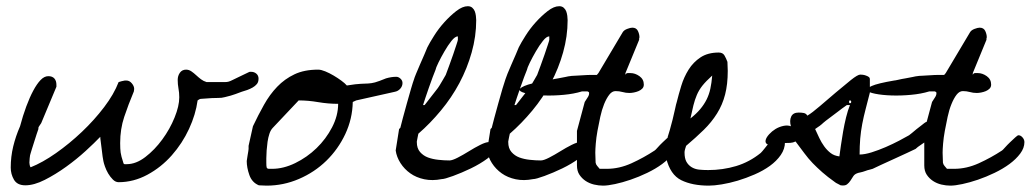

<svg xmlns="http://www.w3.org/2000/svg" viewBox="-20 -582 3237 603"><path d="M13.7 -55.7Q13.7 -89.8 21.5 -122.1Q29.3 -154.3 43 -185.5Q51.8 -218.8 62.5 -247.6Q73.2 -276.4 84.5 -297.4Q95.7 -318.4 107.4 -330.6Q119.1 -342.8 131.8 -342.8Q144.5 -342.8 150.9 -335.4Q157.2 -328.1 157.2 -315.4V-309.6L109.4 -195.3Q108.4 -193.4 104.5 -188Q100.6 -182.6 100.6 -180.7V-176.8Q98.6 -171.9 95.2 -161.1Q91.8 -150.4 87.9 -138.2Q84 -126 80.6 -115.2Q77.1 -104.5 76.2 -100.6Q74.2 -95.7 73.2 -85Q72.3 -74.2 72.3 -71.3Q72.3 -69.3 73.2 -64Q74.2 -58.6 76.2 -56.6Q113.3 -71.3 155.8 -101.1Q198.2 -130.9 237.3 -168Q276.4 -205.1 307.1 -245.6Q337.9 -286.1 352.5 -324.2Q354.5 -325.2 362.3 -327.1Q370.1 -329.1 372.1 -329.1Q373 -329.1 374.5 -329.1Q376 -329.1 377 -329.1Q386.7 -329.1 394 -320.3Q401.4 -311.5 401.4 -302.7Q401.4 -301.8 400.9 -298.8Q400.4 -295.9 400.4 -294.9Q382.8 -252.9 370.1 -214.8Q357.4 -176.8 357.4 -132.8Q357.4 -114.3 358.9 -103Q360.4 -91.8 367.2 -71.3Q368.2 -66.4 371.6 -66.4Q375 -66.4 377.9 -66.4Q407.2 -66.4 436.5 -88.9Q465.8 -111.3 489.7 -144Q513.7 -176.8 528.3 -212.9Q543 -249 543 -276.4Q543 -291 540.5 -304.2Q538.1 -317.4 538.1 -331.1Q538.1 -343.8 544.9 -353.5Q551.8 -363.3 564.5 -363.3Q573.2 -363.3 581.1 -357.9Q588.9 -352.5 596.2 -345.7Q603.5 -338.9 611.3 -333Q619.1 -327.1 628.9 -324.2Q652.3 -324.2 665.5 -324.2Q678.7 -324.2 686 -324.2Q693.4 -324.2 698.2 -325.7Q703.1 -327.1 710 -330.6Q716.8 -334 729 -339.8Q741.2 -345.7 761.7 -355.5Q762.7 -356.4 765.6 -356.4Q768.6 -356.4 769.5 -356.4Q778.3 -356.4 785.2 -350.6Q792 -344.7 792 -335Q792 -324.2 786.6 -317.9Q781.2 -311.5 773.4 -307.1Q765.6 -302.7 756.3 -299.3Q747.1 -295.9 739.3 -293.9Q716.8 -285.2 704.6 -281.7Q692.4 -278.3 686 -276.9Q679.7 -275.4 675.8 -274.9Q671.9 -274.4 664.6 -274.4Q657.2 -274.4 645 -273.9Q632.8 -273.4 610.4 -271.5Q608.4 -271.5 605 -269.5Q601.6 -267.6 600.6 -266.6Q594.7 -222.7 573.7 -177.2Q552.7 -131.8 519.5 -94.2Q486.3 -56.6 442.9 -33.2Q399.4 -9.8 352.5 -9.8Q342.8 -9.8 334.5 -18.1Q326.2 -26.4 319.8 -37.1Q313.5 -47.9 309.6 -59.1Q305.7 -70.3 304.7 -76.2Q303.7 -80.1 302.2 -90.8Q300.8 -101.6 299.3 -114.3Q297.9 -127 296.4 -137.2Q294.9 -147.5 294.9 -152.3Q277.3 -133.8 249 -107.9Q220.7 -82 187.5 -58.1Q154.3 -34.2 120.6 -17.1Q86.9 0 59.6 0Q34.2 0 23.9 -17.6Q13.7 -35.2 13.7 -55.7Z M754.9 -76.2Q754.9 -77.1 755.9 -83Q756.8 -88.9 757.8 -95.2Q758.8 -101.6 759.8 -106.9Q760.7 -112.3 760.7 -114.3V-118.2V-124L774.4 -185.5Q791 -220.7 809.1 -252.9Q827.1 -285.2 850.6 -309.6Q874 -334 904.8 -348.6Q935.5 -363.3 979.5 -363.3Q988.3 -363.3 1001.5 -357.9Q1014.6 -352.5 1027.8 -344.7Q1041 -336.9 1052.2 -328.6Q1063.5 -320.3 1069.3 -313.5Q1099.6 -318.4 1113.3 -318.8Q1127 -319.3 1136.7 -319.8Q1146.5 -320.3 1157.7 -323.2Q1168.9 -326.2 1192.4 -335.9Q1209 -340.8 1224.6 -340.8Q1231.4 -340.8 1237.8 -335Q1244.1 -329.1 1244.1 -321.3Q1244.1 -311.5 1237.3 -303.7Q1230.5 -295.9 1220.7 -293.9L1098.6 -266.6L1087.9 -261.7Q1086.9 -209 1064.5 -161.1Q1042 -113.3 1004.9 -77.1Q967.8 -41 918.9 -20Q870.1 1 817.4 1Q813.5 1 804.7 0.5Q795.9 0 793 0Q771.5 -8.8 763.2 -32.2Q754.9 -55.7 754.9 -76.2ZM817.4 -56.6Q818.4 -51.8 825.2 -51.8Q832 -51.8 835 -51.8Q870.1 -51.8 907.2 -69.8Q944.3 -87.9 974.1 -116.7Q1003.9 -145.5 1022.9 -182.1Q1042 -218.8 1042 -255.9Q1010.7 -255.9 979.5 -261.2Q948.2 -266.6 918.9 -266.6H918L836.9 -180.7Q830.1 -173.8 826.2 -162.1Q822.3 -150.4 820.3 -136.7Q818.4 -123 817.4 -109.4Q816.4 -95.7 816.4 -85Q816.4 -82 816.4 -71.3Q816.4 -60.5 817.4 -56.6Z M1233.4 -176.8Q1233.4 -176.8 1234.9 -178.2Q1236.3 -179.7 1237.3 -180.7Q1239.3 -189.5 1245.1 -210.9Q1251 -232.4 1257.8 -257.3Q1264.6 -282.2 1271 -303.7Q1277.3 -325.2 1280.3 -333Q1281.2 -336.9 1286.6 -350.1Q1292 -363.3 1298.8 -378.9Q1305.7 -394.5 1312.5 -410.2Q1319.3 -425.8 1322.3 -433.6Q1329.1 -447.3 1343.3 -469.7Q1357.4 -492.2 1375.5 -512.2Q1393.6 -532.2 1413.1 -547.4Q1432.6 -562.5 1449.2 -562.5Q1458 -562.5 1463.4 -557.6Q1468.8 -552.7 1471.2 -546.4Q1473.6 -540 1474.6 -532.2Q1475.6 -524.4 1475.6 -518.6Q1475.6 -467.8 1461.4 -417.5Q1447.3 -367.2 1422.9 -321.3Q1398.4 -275.4 1364.7 -234.9Q1331.1 -194.3 1293.9 -162.1Q1293 -159.2 1291.5 -150.4Q1290 -141.6 1289.1 -137.7V-135.7Q1289.1 -116.2 1299.3 -104.5Q1309.6 -92.8 1324.2 -87.4Q1338.9 -82 1356.9 -80.1Q1375 -78.1 1391.6 -78.1Q1400.4 -78.1 1417.5 -86.9Q1434.6 -95.7 1452.6 -106.9Q1470.7 -118.2 1488.3 -127Q1505.9 -135.7 1514.6 -135.7Q1523.4 -135.7 1528.3 -129.9Q1533.2 -124 1533.2 -115.2Q1533.2 -100.6 1510.7 -84Q1488.3 -67.4 1459 -53.2Q1429.7 -39.1 1402.8 -29.3Q1376 -19.5 1367.2 -19.5Q1337.9 -13.7 1312.5 -19Q1287.1 -24.4 1268.6 -37.6Q1250 -50.8 1237.8 -69.8Q1225.6 -88.9 1222.7 -109.4ZM1418 -467.8Q1409.2 -467.8 1397.9 -453.6Q1386.7 -439.5 1376 -420.9Q1365.2 -402.3 1356.9 -385.3Q1348.6 -368.2 1347.7 -362.3Q1344.7 -355.5 1338.9 -339.8Q1333 -324.2 1327.1 -307.1Q1321.3 -290 1315.9 -274.4Q1310.5 -258.8 1308.6 -252H1313.5Q1313.5 -252 1319.3 -259.3Q1325.2 -266.6 1332.5 -276.4Q1339.8 -286.1 1348.1 -296.4Q1356.4 -306.6 1360.4 -313.5Q1364.3 -319.3 1371.1 -331.5Q1377.9 -343.8 1379.9 -346.7Q1383.8 -357.4 1390.6 -375.5Q1397.5 -393.6 1403.3 -411.1Q1409.2 -428.7 1413.6 -441.9Q1418 -455.1 1418 -457Z M1520.5 -176.8Q1520.5 -176.8 1522 -178.2Q1523.4 -179.7 1524.4 -180.7Q1526.4 -189.5 1532.2 -210.9Q1538.1 -232.4 1544.9 -257.3Q1551.8 -282.2 1558.1 -303.7Q1564.5 -325.2 1567.4 -333Q1568.4 -336.9 1573.7 -350.1Q1579.1 -363.3 1585.9 -378.9Q1592.8 -394.5 1599.6 -410.2Q1606.4 -425.8 1609.4 -433.6Q1616.2 -447.3 1630.4 -469.7Q1644.5 -492.2 1662.6 -512.2Q1680.7 -532.2 1700.2 -547.4Q1719.7 -562.5 1736.3 -562.5Q1745.1 -562.5 1750.5 -557.6Q1755.9 -552.7 1758.3 -546.4Q1760.7 -540 1761.7 -532.2Q1762.7 -524.4 1762.7 -518.6Q1762.7 -467.8 1748.5 -417.5Q1734.4 -367.2 1710 -321.3Q1685.5 -275.4 1651.9 -234.9Q1618.2 -194.3 1581.1 -162.1Q1580.1 -159.2 1578.6 -150.4Q1577.1 -141.6 1576.2 -137.7V-135.7Q1576.2 -116.2 1586.4 -104.5Q1596.7 -92.8 1611.3 -87.4Q1626 -82 1644 -80.1Q1662.1 -78.1 1678.7 -78.1Q1687.5 -78.1 1704.6 -86.9Q1721.7 -95.7 1739.7 -106.9Q1757.8 -118.2 1775.4 -127Q1793 -135.7 1801.8 -135.7Q1810.5 -135.7 1815.4 -129.9Q1820.3 -124 1820.3 -115.2Q1820.3 -100.6 1797.9 -84Q1775.4 -67.4 1746.1 -53.2Q1716.8 -39.1 1689.9 -29.3Q1663.1 -19.5 1654.3 -19.5Q1625 -13.7 1599.6 -19Q1574.2 -24.4 1555.7 -37.6Q1537.1 -50.8 1524.9 -69.8Q1512.7 -88.9 1509.8 -109.4ZM1705.1 -467.8Q1696.3 -467.8 1685.1 -453.6Q1673.8 -439.5 1663.1 -420.9Q1652.3 -402.3 1644 -385.3Q1635.7 -368.2 1634.8 -362.3Q1631.8 -355.5 1626 -339.8Q1620.1 -324.2 1614.3 -307.1Q1608.4 -290 1603 -274.4Q1597.7 -258.8 1595.7 -252H1600.6Q1600.6 -252 1606.4 -259.3Q1612.3 -266.6 1619.6 -276.4Q1627 -286.1 1635.3 -296.4Q1643.6 -306.6 1647.5 -313.5Q1651.4 -319.3 1658.2 -331.5Q1665 -343.8 1667 -346.7Q1670.9 -357.4 1677.7 -375.5Q1684.6 -393.6 1690.4 -411.1Q1696.3 -428.7 1700.7 -441.9Q1705.1 -455.1 1705.1 -457Z M1816.4 -261.7Q1818.4 -265.6 1824.2 -273.9Q1830.1 -282.2 1830.1 -288.1V-291Q1830.1 -292 1828.1 -293.5Q1826.2 -294.9 1825.2 -294.9H1807.6Q1782.2 -287.1 1750.5 -284.2Q1718.8 -281.2 1689 -282.2Q1659.2 -283.2 1637.7 -287.6Q1616.2 -292 1612.3 -297.9Q1608.4 -303.7 1627 -312Q1645.5 -320.3 1697.3 -329.1Q1700.2 -329.1 1710.4 -331.5Q1720.7 -334 1732.9 -335.9Q1745.1 -337.9 1755.9 -340.3Q1766.6 -342.8 1769.5 -342.8Q1773.4 -343.8 1786.1 -344.2Q1798.8 -344.7 1812 -345.7Q1825.2 -346.7 1837.4 -346.7Q1849.6 -346.7 1854.5 -346.7L1859.4 -352.5L1935.5 -480.5Q1939.5 -487.3 1949.7 -491.2Q1960 -495.1 1965.8 -495.1Q1978.5 -495.1 1983.4 -484.9Q1988.3 -474.6 1988.3 -464.8Q1988.3 -463.9 1987.8 -462.9Q1987.3 -461.9 1987.3 -460.9V-457L1944.3 -352.5V-346.7Q1946.3 -352.5 1951.7 -352.5Q1957 -352.5 1960 -352.5Q1974.6 -352.5 1988.3 -342.8Q2002 -333 2002 -316.4Q2002 -308.6 1997.1 -303.7Q1992.2 -298.8 1985.4 -295.9Q1978.5 -293 1970.7 -291.5Q1962.9 -290 1957 -290Q1945.3 -290 1935.1 -293Q1924.8 -295.9 1913.1 -295.9Q1902.3 -295.9 1893.6 -284.7Q1884.8 -273.4 1877.4 -255.4Q1870.1 -237.3 1865.2 -214.8Q1860.4 -192.4 1856.4 -170.9Q1852.5 -149.4 1851.1 -130.9Q1849.6 -112.3 1849.6 -102.5Q1849.6 -98.6 1850.1 -86.9Q1850.6 -75.2 1850.6 -71.3Q1851.6 -65.4 1855.5 -61Q1859.4 -56.6 1863.3 -51.8H1885.7Q1924.8 -51.8 1963.4 -69.3Q2002 -86.9 2036.1 -109.4Q2038.1 -110.4 2045.4 -118.7Q2052.7 -127 2061.5 -135.3Q2070.3 -143.6 2077.6 -150.4Q2085 -157.2 2087.9 -157.2Q2094.7 -157.2 2100.6 -150.4Q2106.4 -143.6 2106.4 -135.7Q2106.4 -117.2 2093.3 -99.6Q2080.1 -82 2059.6 -66.9Q2039.1 -51.8 2012.7 -39.1Q1986.3 -26.4 1960.4 -17.6Q1934.6 -8.8 1911.6 -3.9Q1888.7 1 1874 1Q1860.4 1 1845.7 -2.4Q1831.1 -5.9 1819.3 -13.7Q1807.6 -21.5 1799.8 -33.2Q1792 -44.9 1792 -62.5V-170.9Z M2077.1 -152.3Q2079.1 -158.2 2083.5 -173.3Q2087.9 -188.5 2092.3 -206.1Q2096.7 -223.6 2100.1 -239.7Q2103.5 -255.9 2105.5 -261.7Q2111.3 -285.2 2119.6 -312.5Q2127.9 -339.8 2142.6 -363.3Q2157.2 -386.7 2180.2 -401.9Q2203.1 -417 2237.3 -417Q2250 -417 2255.4 -407.7Q2260.7 -398.4 2264.6 -387.7Q2264.6 -383.8 2265.1 -373.5Q2265.6 -363.3 2265.6 -359.4Q2265.6 -317.4 2257.3 -285.2Q2249 -252.9 2231.9 -225.6Q2214.8 -198.2 2190.4 -174.3Q2166 -150.4 2134.8 -124Q2133.8 -121.1 2131.8 -114.3Q2129.9 -107.4 2129.9 -104.5V-102.5Q2129.9 -85 2135.7 -74.2Q2141.6 -63.5 2151.9 -57.1Q2162.1 -50.8 2175.3 -49.3Q2188.5 -47.9 2204.1 -47.9Q2250 -47.9 2292 -60.5Q2334 -73.2 2369.1 -101.6Q2374 -106.4 2381.3 -115.7Q2388.7 -125 2396.5 -134.8Q2404.3 -144.5 2413.1 -151.9Q2421.9 -159.2 2431.6 -159.2Q2441.4 -159.2 2443.4 -151.4Q2445.3 -143.6 2445.3 -135.7Q2445.3 -114.3 2432.1 -95.2Q2418.9 -76.2 2397.9 -61Q2377 -45.9 2350.1 -34.2Q2323.2 -22.5 2296.9 -14.6Q2270.5 -6.8 2246.6 -2.9Q2222.7 1 2206.1 1Q2154.3 1 2119.6 -16.1Q2085 -33.2 2072.3 -85ZM2216.8 -344.7Q2197.3 -327.1 2186 -313Q2174.8 -298.8 2168.5 -283.7Q2162.1 -268.6 2157.7 -251Q2153.3 -233.4 2148.4 -210Q2167 -224.6 2179.2 -239.3Q2191.4 -253.9 2199.2 -269.5Q2207 -285.2 2210.9 -303.2Q2214.8 -321.3 2216.8 -344.7Z M2478.5 -137.7Q2470.7 -133.8 2461.9 -133.3Q2453.1 -132.8 2444.3 -132.8Q2435.5 -132.8 2426.8 -132.3Q2418 -131.8 2409.2 -127.9Q2392.6 -126 2387.7 -130.4Q2382.8 -134.8 2384.8 -142.6Q2386.7 -150.4 2395.5 -160.2Q2404.3 -169.9 2415.5 -176.8Q2426.8 -183.6 2439.9 -186.5Q2453.1 -189.5 2463.9 -185.5Q2459 -203.1 2464.8 -215.8Q2470.7 -228.5 2488.3 -228.5Q2497.1 -228.5 2504.4 -227.1Q2511.7 -225.6 2515.6 -218.8Q2530.3 -227.5 2554.7 -248.5Q2579.1 -269.5 2605 -291.5Q2630.9 -313.5 2652.3 -330.6Q2673.8 -347.7 2681.6 -347.7Q2684.6 -347.7 2689.5 -347.2Q2694.3 -346.7 2699.7 -344.7Q2705.1 -342.8 2708.5 -340.3Q2711.9 -337.9 2711.9 -333V-291Q2705.1 -263.7 2698.7 -239.7Q2692.4 -215.8 2688 -192.9Q2683.6 -169.9 2681.6 -146.5Q2679.7 -123 2679.7 -96.7Q2695.3 -96.7 2717.3 -103.5Q2739.3 -110.4 2761.7 -120.1Q2784.2 -129.9 2803.7 -140.1Q2823.2 -150.4 2835 -157.2Q2836.9 -158.2 2843.8 -164.1Q2850.6 -169.9 2858.4 -176.3Q2866.2 -182.6 2873.5 -188Q2880.9 -193.4 2882.8 -195.3Q2884.8 -197.3 2892.6 -200.7Q2900.4 -204.1 2901.4 -205.1Q2905.3 -206.1 2908.7 -202.6Q2912.1 -199.2 2915 -194.8Q2918 -190.4 2919.4 -186Q2920.9 -181.6 2920.9 -180.7Q2920.9 -170.9 2913.1 -161.1Q2905.3 -151.4 2894.5 -143.1Q2883.8 -134.8 2872.6 -127.4Q2861.3 -120.1 2855.5 -114.3Q2847.7 -110.4 2828.6 -101.6Q2809.6 -92.8 2788.1 -83Q2766.6 -73.2 2747.6 -64.5Q2728.5 -55.7 2720.7 -51.8Q2718.8 -50.8 2711.9 -49.3Q2705.1 -47.9 2697.3 -44.9Q2689.5 -42 2682.1 -40.5Q2674.8 -39.1 2672.9 -38.1Q2664.1 -35.2 2659.7 -28.3Q2655.3 -21.5 2650.9 -14.6Q2646.5 -7.8 2640.1 -2.9Q2633.8 2 2620.1 0Q2619.1 -1 2611.8 -4.4Q2604.5 -7.8 2602.5 -9.8Q2579.1 -26.4 2562.5 -41Q2545.9 -55.7 2532.2 -69.8Q2518.6 -84 2506.3 -100.6Q2494.1 -117.2 2478.5 -137.7ZM2540 -176.8Q2546.9 -162.1 2553.2 -148.4Q2559.6 -134.8 2568.4 -122.6Q2577.1 -110.4 2588.4 -101.6Q2599.6 -92.8 2616.2 -90.8Q2618.2 -105.5 2621.1 -126Q2624 -146.5 2627.9 -168.9Q2631.8 -191.4 2637.2 -213.4Q2642.6 -235.4 2649.4 -252H2639.6Q2624 -241.2 2610.4 -230.5Q2597.7 -220.7 2585 -211.4Q2572.3 -202.1 2564.5 -195.3Q2563.5 -194.3 2561.5 -192.4Q2559.6 -190.4 2558.6 -190.4Q2557.6 -188.5 2549.8 -183.6Q2542 -178.7 2540 -176.8ZM2649.4 -266.6Q2646.5 -266.6 2646.5 -262.2Q2646.5 -257.8 2649.4 -257.8Q2653.3 -257.8 2653.3 -262.2Q2653.3 -266.6 2649.4 -266.6Z M2907.2 -261.7Q2909.2 -265.6 2915 -273.9Q2920.9 -282.2 2920.9 -288.1V-291Q2920.9 -292 2918.9 -293.5Q2917 -294.9 2916 -294.9H2898.4Q2873 -287.1 2841.3 -284.2Q2809.6 -281.2 2779.8 -282.2Q2750 -283.2 2728.5 -287.6Q2707 -292 2703.1 -297.9Q2699.2 -303.7 2717.8 -312Q2736.3 -320.3 2788.1 -329.1Q2791 -329.1 2801.3 -331.5Q2811.5 -334 2823.7 -335.9Q2835.9 -337.9 2846.7 -340.3Q2857.4 -342.8 2860.4 -342.8Q2864.3 -343.8 2877 -344.2Q2889.6 -344.7 2902.8 -345.7Q2916 -346.7 2928.2 -346.7Q2940.4 -346.7 2945.3 -346.7L2950.2 -352.5L3026.4 -480.5Q3030.3 -487.3 3040.5 -491.2Q3050.8 -495.1 3056.6 -495.1Q3069.3 -495.1 3074.2 -484.9Q3079.1 -474.6 3079.1 -464.8Q3079.1 -463.9 3078.6 -462.9Q3078.1 -461.9 3078.1 -460.9V-457L3035.2 -352.5V-346.7Q3037.1 -352.5 3042.5 -352.5Q3047.9 -352.5 3050.8 -352.5Q3065.4 -352.5 3079.1 -342.8Q3092.8 -333 3092.8 -316.4Q3092.8 -308.6 3087.9 -303.7Q3083 -298.8 3076.2 -295.9Q3069.3 -293 3061.5 -291.5Q3053.7 -290 3047.9 -290Q3036.1 -290 3025.9 -293Q3015.6 -295.9 3003.9 -295.9Q2993.2 -295.9 2984.4 -284.7Q2975.6 -273.4 2968.3 -255.4Q2960.9 -237.3 2956.1 -214.8Q2951.2 -192.4 2947.3 -170.9Q2943.4 -149.4 2941.9 -130.9Q2940.4 -112.3 2940.4 -102.5Q2940.4 -98.6 2940.9 -86.9Q2941.4 -75.2 2941.4 -71.3Q2942.4 -65.4 2946.3 -61Q2950.2 -56.6 2954.1 -51.8H2976.6Q3015.6 -51.8 3054.2 -69.3Q3092.8 -86.9 3127 -109.4Q3128.9 -110.4 3136.2 -118.7Q3143.6 -127 3152.3 -135.3Q3161.1 -143.6 3168.5 -150.4Q3175.8 -157.2 3178.7 -157.2Q3185.5 -157.2 3191.4 -150.4Q3197.3 -143.6 3197.3 -135.7Q3197.3 -117.2 3184.1 -99.6Q3170.9 -82 3150.4 -66.9Q3129.9 -51.8 3103.5 -39.1Q3077.1 -26.4 3051.3 -17.6Q3025.4 -8.8 3002.4 -3.9Q2979.5 1 2964.8 1Q2951.2 1 2936.5 -2.4Q2921.9 -5.9 2910.2 -13.7Q2898.4 -21.5 2890.6 -33.2Q2882.8 -44.9 2882.8 -62.5V-170.9Z"/></svg>

Font: Cedarville Cursive
Style: Regular
Weight: 400
Designer: Kimberly Geswein
Foundry: Kimberly Geswein
Version: Version 1.001 2010